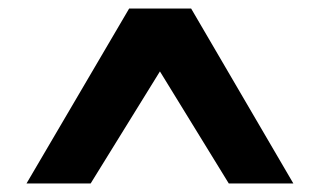

<svg xmlns="http://www.w3.org/2000/svg" viewBox="-20 -720 748 449"><path d="M42 -291 282 -700H427L666 -291H515L354 -553L192 -291Z"/></svg>

Font: DM Sans 9pt Black
Style: Regular
Weight: 900
Version: Version 4.004;gftools[0.9.30]